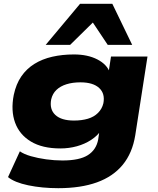

<svg xmlns="http://www.w3.org/2000/svg" viewBox="-20 -794 829 1005"><path d="M285 191Q200 191 128 176Q56 161 22 133L84 -2Q105 13 141.5 23.5Q178 34 221.5 40Q265 46 307 46Q396 46 440 18Q484 -10 494 -64L501 -113H510Q491 -84 457.5 -62Q424 -40 382.5 -28.5Q341 -17 296 -17Q202 -17 142 -53Q82 -89 59 -152Q36 -215 52 -297Q64 -354 91.5 -394Q119 -434 160 -459.5Q201 -485 253.5 -497Q306 -509 367 -509Q439 -509 489.5 -483Q540 -457 555 -414L548 -413L561 -498H752L688 -86Q673 7 622.5 68.5Q572 130 487.5 160.5Q403 191 285 191ZM367 -163Q408 -163 440 -172.5Q472 -182 493 -203Q514 -224 521 -253Q531 -304 499 -333.5Q467 -363 401 -363Q360 -363 328 -353Q296 -343 275.5 -323.5Q255 -304 248 -274Q238 -222 269.5 -192.5Q301 -163 367 -163ZM219 -559 399 -774H568L672 -559H544L466 -676L347 -559Z"/></svg>

Font: Nunito Sans 10pt Expanded Black
Style: Italic
Weight: 900
Width: 7
Italic angle: -9°
Designer: Vernon Adams
Foundry: Vernon Adams
Version: Version 3.101;gftools[0.9.27]